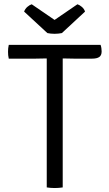

<svg xmlns="http://www.w3.org/2000/svg" viewBox="-20 -898 522 920"><path d="M22 -617Q20 -625 19.2 -633.5Q18.5 -642 18.5 -650Q18.5 -658 19.2 -666Q20 -674 22 -683H462Q464.5 -676 465.8 -667.5Q467 -659 467 -651.5Q467 -633 455.8 -625Q444.5 -617 421 -617H335Q326 -617 308.2 -617.5Q290.5 -618 280.5 -618H204Q194 -618 176.5 -617.5Q159 -617 149.5 -617ZM204 -544Q204 -564.5 204 -580.8Q204 -597 204 -618V-650H280.5V-618Q280.5 -597 280.5 -580.8Q280.5 -564.5 280.5 -544V0Q272.5 1.5 262 2.2Q251.5 3 242.5 3Q233 3 222.5 2.2Q212 1.5 204 0ZM351 -877.5Q361 -874.5 372 -865.2Q383 -856 387.5 -842.5L276.5 -739.5Q269 -738 260 -737Q251 -736 241.5 -736Q232 -736 223 -737Q214 -738 207 -739.5L95.5 -842.5Q100.5 -856 111.2 -865.2Q122 -874.5 132 -877.5L241.5 -802.5Z"/></svg>

Font: Signika SC
Style: Regular
Weight: 300
Designer: Anna Giedryś
Foundry: Anna Giedryś
Version: Version 2.000